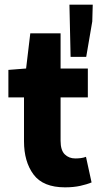

<svg xmlns="http://www.w3.org/2000/svg" viewBox="-20 -792 430 824"><path d="M259 12Q165 12 124 -43Q83 -98 83 -186V-374H16V-492L92 -498L110 -649H240V-498H357V-374H240V-188Q240 -147 258 -129.5Q276 -112 303 -112Q315 -112 327 -113.5Q339 -115 349 -119L373 -9Q354 -1 325 5.5Q296 12 259 12ZM283 -548 278 -772H378L376 -700L350 -548Z"/></svg>

Font: Mada ExtraBold
Style: Regular
Weight: 800
Designer: Khaled Hosny
Version: Version 1.5